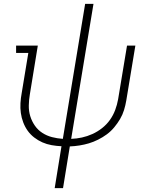

<svg xmlns="http://www.w3.org/2000/svg" viewBox="-20 -755 790 990"><path d="M262 215 297 -1Q272 -2 246.5 -6.5Q221 -11 198.5 -21Q176 -31 156.5 -46Q137 -61 123 -80.5Q109 -100 100 -123.5Q91 -147 87.5 -172Q84 -197 85.5 -223Q87 -249 92 -276L126 -482H63V-520H175L134 -269Q129 -240 128.5 -211Q128 -182 136 -156Q144 -130 159.5 -107.5Q175 -85 198 -70Q221 -55 248 -48Q275 -41 304 -39L419 -735H462L347 -39Q375 -40 402.5 -46Q430 -52 456.5 -64Q483 -76 506.5 -94.5Q530 -113 547 -137Q564 -161 574 -188Q584 -215 589 -243L635 -520H678L631 -236Q627 -212 619.5 -187.5Q612 -163 599 -141Q586 -119 569 -98.5Q552 -78 531 -62.5Q510 -47 486 -35Q462 -23 438.5 -16Q415 -9 390 -5Q365 -1 340 0L305 215Z"/></svg>

Font: Iosevka Etoile XLtObl
Style: Regular
Weight: 200
Italic angle: -9°
Designer: Belleve Invis
Foundry: Belleve Invis
Version: Version 15.5.2; ttfautohint (v1.8.4)